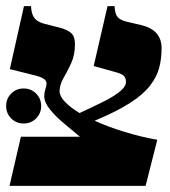

<svg xmlns="http://www.w3.org/2000/svg" viewBox="-22 -605 552 625"><path d="M504 -448Q504 -415 496.5 -385.5Q489 -356 467 -327Q445 -298 401.5 -270Q358 -242 286 -212Q330 -192 384 -175.5Q438 -159 490 -150L452 0H9L46 -160H238Q213 -181 186 -203.5Q159 -226 140.5 -249Q122 -272 122 -292Q122 -304 125.5 -314Q129 -324 129.5 -332.5Q130 -341 121 -348Q112 -355 86 -361L10 -380L56 -585H79Q80 -560 89.5 -547Q99 -534 121 -528L172 -515Q196 -509 209 -498Q222 -487 222 -461Q222 -426 209.5 -399Q197 -372 184.5 -350.5Q172 -329 172 -308Q172 -292 189.5 -273.5Q207 -255 237 -237Q278 -256 312.5 -273Q347 -290 367.5 -306.5Q388 -323 388 -338Q388 -349 382.5 -356.5Q377 -364 355 -370L283 -390L328 -585H351Q352 -560 360.5 -550Q369 -540 388 -535L439 -523Q504 -507 504 -448ZM55 -203Q31 -203 14.5 -219.5Q-2 -236 -2 -260Q-2 -284 14.5 -300.5Q31 -317 55 -317Q79 -317 95.5 -300.5Q112 -284 112 -260Q112 -236 95.5 -219.5Q79 -203 55 -203Z"/></svg>

Font: Bona Nova SC
Style: Bold
Weight: 700
Designer: Mateusz Machalski
Foundry: Capitalics
Version: Version 4.001; ttfautohint (v1.8.4.7-5d5b)